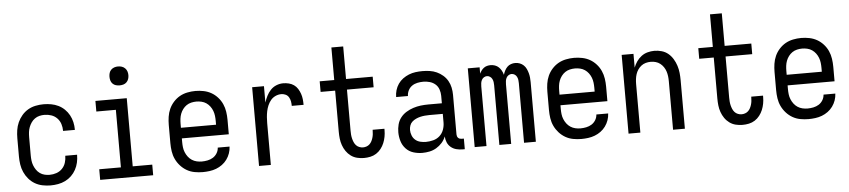

<svg xmlns="http://www.w3.org/2000/svg" viewBox="-44 -995 5587 1263"><g transform="rotate(-5 2750.0 -363.5)"><path d="M247 8Q221 8 194 2.5Q167 -3 144 -16.5Q121 -30 103.5 -50.5Q86 -71 75 -95.5Q64 -120 60 -146.5Q56 -173 56 -200V-320Q56 -347 60 -373.5Q64 -400 75 -424.5Q86 -449 103.5 -469.5Q121 -490 144 -503.5Q167 -517 194 -522.5Q221 -528 247 -528Q272 -528 297 -523.5Q322 -519 344.5 -508Q367 -497 385 -479.5Q403 -462 415 -440Q427 -418 432.5 -393.5Q438 -369 438 -344V-342H360V-343Q360 -366 353 -388Q346 -410 330 -426.5Q314 -443 292 -450.5Q270 -458 247 -458Q230 -458 213.5 -454Q197 -450 183 -440Q169 -430 159.5 -416Q150 -402 144 -386.5Q138 -371 136 -354Q134 -337 134 -320V-200Q134 -183 136 -166Q138 -149 144 -133.5Q150 -118 159.5 -104Q169 -90 183 -80Q197 -70 213.5 -66Q230 -62 247 -62Q270 -62 292 -69.5Q314 -77 330 -93.5Q346 -110 353 -132Q360 -154 360 -177V-178H438V-176Q438 -151 432.5 -126.5Q427 -102 415 -80Q403 -58 385 -40.5Q367 -23 344.5 -12Q322 -1 297 3.5Q272 8 247 8Z M575 0V-70H718V-450H589V-520H796V-70H925V0ZM757 -608Q744 -608 732 -611.5Q720 -615 711 -624Q702 -633 698.5 -645Q695 -657 695 -670Q695 -683 698.5 -695Q702 -707 711 -716Q720 -725 732 -729Q744 -733 757 -733Q770 -733 782 -729Q794 -725 803 -716Q812 -707 816 -695Q820 -683 820 -670Q820 -657 816 -645Q812 -633 803 -624Q794 -615 782 -611.5Q770 -608 757 -608Z M1252 8Q1225 8 1198 3Q1171 -2 1147.5 -15.5Q1124 -29 1105.5 -49.5Q1087 -70 1075.5 -94.5Q1064 -119 1060 -146Q1056 -173 1056 -200V-320Q1056 -347 1060 -374Q1064 -401 1075 -425.5Q1086 -450 1104.5 -470.5Q1123 -491 1146 -504Q1169 -517 1196 -522.5Q1223 -528 1250 -528Q1277 -528 1304 -522.5Q1331 -517 1354 -504Q1377 -491 1395.5 -470.5Q1414 -450 1425 -425.5Q1436 -401 1440 -374Q1444 -347 1444 -320V-225H1134V-200Q1134 -183 1136 -166Q1138 -149 1144.5 -133Q1151 -117 1161.5 -103Q1172 -89 1186.5 -79.5Q1201 -70 1218 -66Q1235 -62 1252 -62Q1271 -62 1290.5 -66Q1310 -70 1326 -80Q1342 -90 1352.5 -107Q1363 -124 1364 -144H1442Q1441 -121 1433.5 -99.5Q1426 -78 1412.5 -59.5Q1399 -41 1380.5 -27.5Q1362 -14 1341 -6Q1320 2 1297 5Q1274 8 1252 8ZM1366 -295V-320Q1366 -337 1364 -354Q1362 -371 1356 -387Q1350 -403 1339.5 -417Q1329 -431 1315 -440.5Q1301 -450 1284 -454Q1267 -458 1250 -458Q1233 -458 1216 -454Q1199 -450 1185 -440.5Q1171 -431 1160.5 -417Q1150 -403 1144 -387Q1138 -371 1136 -354Q1134 -337 1134 -320V-295Z M1624 0V-520H1702V-412Q1709 -434 1719.5 -455Q1730 -476 1746 -493Q1762 -510 1784 -519Q1806 -528 1829 -528Q1848 -528 1866.5 -523.5Q1885 -519 1900 -508.5Q1915 -498 1925 -482Q1935 -466 1941 -448.5Q1947 -431 1949 -412.5Q1951 -394 1951 -375H1873Q1873 -390 1870.5 -404.5Q1868 -419 1860.5 -432Q1853 -445 1839.5 -451.5Q1826 -458 1811 -458Q1791 -458 1772.5 -449.5Q1754 -441 1741.5 -426Q1729 -411 1721 -392.5Q1713 -374 1709 -354.5Q1705 -335 1703.5 -315Q1702 -295 1702 -276V0Z M2316 8Q2294 8 2271.5 2.5Q2249 -3 2230.5 -16.5Q2212 -30 2199 -49Q2186 -68 2178.5 -89.5Q2171 -111 2168.5 -133.5Q2166 -156 2166 -179V-450H2070V-520H2166V-735H2244V-520H2420V-450H2244V-179Q2244 -166 2245 -153Q2246 -140 2249 -127.5Q2252 -115 2257 -103Q2262 -91 2270.5 -81.5Q2279 -72 2291.5 -67Q2304 -62 2316 -62Q2328 -62 2339.5 -66Q2351 -70 2359.5 -78Q2368 -86 2373.5 -96.5Q2379 -107 2382.5 -118.5Q2386 -130 2387.5 -142Q2389 -154 2389 -166V-172H2467V-162Q2467 -140 2463 -119Q2459 -98 2451 -78.5Q2443 -59 2429.5 -41.5Q2416 -24 2398 -12.5Q2380 -1 2359 3.5Q2338 8 2316 8Z M2702 8Q2672 8 2643 -1Q2614 -10 2593.5 -32Q2573 -54 2564.5 -83Q2556 -112 2556 -141Q2556 -167 2562.5 -192Q2569 -217 2584.5 -237Q2600 -257 2622 -270.5Q2644 -284 2668.5 -292Q2693 -300 2718 -303Q2743 -306 2769 -306H2858V-355Q2858 -376 2851 -397Q2844 -418 2828 -432Q2812 -446 2791 -452Q2770 -458 2749 -458Q2729 -458 2709.5 -454Q2690 -450 2674 -439Q2658 -428 2649 -410Q2640 -392 2640 -373H2562Q2562 -396 2568.5 -418Q2575 -440 2588 -459Q2601 -478 2619.5 -491.5Q2638 -505 2659 -513.5Q2680 -522 2703 -525Q2726 -528 2749 -528Q2773 -528 2797 -524.5Q2821 -521 2843 -511Q2865 -501 2883.5 -485Q2902 -469 2914 -448Q2926 -427 2931 -403Q2936 -379 2936 -355V-93Q2936 -87 2938 -81Q2940 -75 2944.5 -70.5Q2949 -66 2955 -64Q2961 -62 2967 -62H2982V8H2967Q2947 8 2927 3Q2907 -2 2891 -15Q2875 -28 2867 -47Q2859 -66 2858 -87Q2849 -64 2832.5 -45.5Q2816 -27 2795 -14.5Q2774 -2 2750 3Q2726 8 2702 8ZM2732 -62Q2756 -62 2780.5 -68.5Q2805 -75 2823 -91.5Q2841 -108 2849.5 -131.5Q2858 -155 2858 -180V-236H2769Q2754 -236 2738.5 -234.5Q2723 -233 2708.5 -229.5Q2694 -226 2680 -219.5Q2666 -213 2655 -203Q2644 -193 2639 -178.5Q2634 -164 2634 -149Q2634 -131 2641 -113Q2648 -95 2662 -83Q2676 -71 2694.5 -66.5Q2713 -62 2732 -62Z M3048 0V-520H3126V-478Q3131 -489 3138 -498.5Q3145 -508 3154.5 -515Q3164 -522 3175.5 -525Q3187 -528 3199 -528Q3214 -528 3228 -523Q3242 -518 3252.5 -508Q3263 -498 3270 -485Q3277 -472 3281 -457Q3285 -471 3292 -484.5Q3299 -498 3309 -508Q3319 -518 3333 -523Q3347 -528 3362 -528Q3377 -528 3391.5 -522.5Q3406 -517 3417 -506.5Q3428 -496 3434.5 -482Q3441 -468 3445 -453.5Q3449 -439 3450.5 -424Q3452 -409 3452 -394V0H3374V-394Q3374 -405 3372.5 -415.5Q3371 -426 3366 -436Q3361 -446 3351.5 -452Q3342 -458 3331 -458Q3321 -458 3311.5 -452Q3302 -446 3297 -436Q3292 -426 3290.5 -415.5Q3289 -405 3289 -394V0H3211V-394Q3211 -405 3209.5 -415.5Q3208 -426 3203 -436Q3198 -446 3188.5 -452Q3179 -458 3169 -458Q3158 -458 3148.5 -452Q3139 -446 3134 -436Q3129 -426 3127.5 -415.5Q3126 -405 3126 -394V0Z M3752 8Q3725 8 3698 3Q3671 -2 3647.5 -15.5Q3624 -29 3605.5 -49.5Q3587 -70 3575.5 -94.5Q3564 -119 3560 -146Q3556 -173 3556 -200V-320Q3556 -347 3560 -374Q3564 -401 3575 -425.5Q3586 -450 3604.5 -470.5Q3623 -491 3646 -504Q3669 -517 3696 -522.5Q3723 -528 3750 -528Q3777 -528 3804 -522.5Q3831 -517 3854 -504Q3877 -491 3895.5 -470.5Q3914 -450 3925 -425.5Q3936 -401 3940 -374Q3944 -347 3944 -320V-225H3634V-200Q3634 -183 3636 -166Q3638 -149 3644.5 -133Q3651 -117 3661.5 -103Q3672 -89 3686.5 -79.5Q3701 -70 3718 -66Q3735 -62 3752 -62Q3771 -62 3790.5 -66Q3810 -70 3826 -80Q3842 -90 3852.5 -107Q3863 -124 3864 -144H3942Q3941 -121 3933.5 -99.5Q3926 -78 3912.5 -59.5Q3899 -41 3880.5 -27.5Q3862 -14 3841 -6Q3820 2 3797 5Q3774 8 3752 8ZM3866 -295V-320Q3866 -337 3864 -354Q3862 -371 3856 -387Q3850 -403 3839.5 -417Q3829 -431 3815 -440.5Q3801 -450 3784 -454Q3767 -458 3750 -458Q3733 -458 3716 -454Q3699 -450 3685 -440.5Q3671 -431 3660.5 -417Q3650 -403 3644 -387Q3638 -371 3636 -354Q3634 -337 3634 -320V-295Z M4064 0V-520H4142V-429Q4150 -450 4163 -469Q4176 -488 4194.5 -502Q4213 -516 4235.5 -522Q4258 -528 4280 -528Q4305 -528 4329 -521Q4353 -514 4371.5 -498.5Q4390 -483 4403 -461.5Q4416 -440 4423.5 -416.5Q4431 -393 4433.5 -368.5Q4436 -344 4436 -320V0H4358V-320Q4358 -337 4356 -353.5Q4354 -370 4349 -385.5Q4344 -401 4334.5 -415Q4325 -429 4312 -439Q4299 -449 4283 -453.5Q4267 -458 4250 -458Q4233 -458 4217 -453.5Q4201 -449 4188 -439Q4175 -429 4165.5 -415Q4156 -401 4151 -385.5Q4146 -370 4144 -353.5Q4142 -337 4142 -320V0Z M4816 8Q4794 8 4771.5 2.5Q4749 -3 4730.5 -16.5Q4712 -30 4699 -49Q4686 -68 4678.5 -89.5Q4671 -111 4668.5 -133.5Q4666 -156 4666 -179V-450H4570V-520H4666V-735H4744V-520H4920V-450H4744V-179Q4744 -166 4745 -153Q4746 -140 4749 -127.5Q4752 -115 4757 -103Q4762 -91 4770.5 -81.5Q4779 -72 4791.5 -67Q4804 -62 4816 -62Q4828 -62 4839.5 -66Q4851 -70 4859.5 -78Q4868 -86 4873.5 -96.5Q4879 -107 4882.5 -118.5Q4886 -130 4887.5 -142Q4889 -154 4889 -166V-172H4967V-162Q4967 -140 4963 -119Q4959 -98 4951 -78.5Q4943 -59 4929.5 -41.5Q4916 -24 4898 -12.5Q4880 -1 4859 3.5Q4838 8 4816 8Z M5252 8Q5225 8 5198 3Q5171 -2 5147.5 -15.5Q5124 -29 5105.5 -49.5Q5087 -70 5075.5 -94.5Q5064 -119 5060 -146Q5056 -173 5056 -200V-320Q5056 -347 5060 -374Q5064 -401 5075 -425.5Q5086 -450 5104.5 -470.5Q5123 -491 5146 -504Q5169 -517 5196 -522.5Q5223 -528 5250 -528Q5277 -528 5304 -522.5Q5331 -517 5354 -504Q5377 -491 5395.5 -470.5Q5414 -450 5425 -425.5Q5436 -401 5440 -374Q5444 -347 5444 -320V-225H5134V-200Q5134 -183 5136 -166Q5138 -149 5144.5 -133Q5151 -117 5161.5 -103Q5172 -89 5186.5 -79.5Q5201 -70 5218 -66Q5235 -62 5252 -62Q5271 -62 5290.5 -66Q5310 -70 5326 -80Q5342 -90 5352.5 -107Q5363 -124 5364 -144H5442Q5441 -121 5433.5 -99.5Q5426 -78 5412.5 -59.5Q5399 -41 5380.5 -27.5Q5362 -14 5341 -6Q5320 2 5297 5Q5274 8 5252 8ZM5366 -295V-320Q5366 -337 5364 -354Q5362 -371 5356 -387Q5350 -403 5339.5 -417Q5329 -431 5315 -440.5Q5301 -450 5284 -454Q5267 -458 5250 -458Q5233 -458 5216 -454Q5199 -450 5185 -440.5Q5171 -431 5160.5 -417Q5150 -403 5144 -387Q5138 -371 5136 -354Q5134 -337 5134 -320V-295Z"/></g></svg>

Font: Iosevka SS18
Style: Regular
Weight: 400
Monospace: yes
Designer: Belleve Invis
Foundry: Belleve Invis
Version: Version 25.1.1; ttfautohint (v1.8.4)